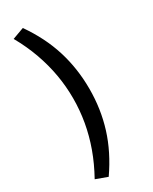

<svg xmlns="http://www.w3.org/2000/svg" viewBox="-232 -773 814 1019"><g transform="rotate(-30 175.0 -263.0)"><path d="M108 193 37 167Q77 95 102.5 24Q128 -47 140.5 -118.5Q153 -190 153 -263Q153 -336 140.5 -407.5Q128 -479 102.5 -550.5Q77 -622 37 -693L108 -719Q183 -612 218 -499.5Q253 -387 253 -263Q253 -139 218 -27Q183 85 108 193Z"/></g></svg>

Font: Nunito Sans 7pt Medium
Style: Regular
Weight: 500
Designer: Vernon Adams
Foundry: Vernon Adams
Version: Version 3.101;gftools[0.9.27]